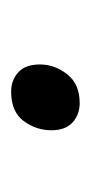

<svg xmlns="http://www.w3.org/2000/svg" viewBox="73 -446 166 353"><g transform="rotate(90 156.5 -270.0)"><path d="M149 -207Q128 -207 113.5 -220Q99 -233 99 -260Q99 -287 117 -310Q135 -333 170 -333Q191 -333 205.5 -320Q220 -307 220 -281Q220 -253 203 -230Q186 -207 149 -207Z"/></g></svg>

Font: Playwrite AU NSW
Style: Regular
Weight: 400
Designer: Veronika Burian, José Scaglione
Foundry: TypeTogether
Version: Version 1.002